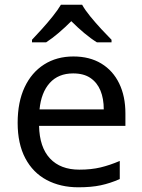

<svg xmlns="http://www.w3.org/2000/svg" viewBox="-20 -786 604 816"><path d="M292 -546Q361 -546 410.5 -516Q460 -486 486.5 -431.5Q513 -377 513 -304V-251H146Q148 -160 192.5 -112.5Q237 -65 317 -65Q368 -65 407.5 -74.5Q447 -84 489 -102V-25Q448 -7 408 1.5Q368 10 313 10Q237 10 178.5 -21Q120 -52 87.5 -113.5Q55 -175 55 -264Q55 -352 84.5 -415Q114 -478 167.5 -512Q221 -546 292 -546ZM291 -474Q228 -474 191.5 -433.5Q155 -393 148 -321H421Q421 -367 407 -401Q393 -435 364.5 -454.5Q336 -474 291 -474ZM329 -766Q341 -744 363.5 -716.5Q386 -689 410.5 -662.5Q435 -636 454 -617V-606H392Q366 -622 338 -645.5Q310 -669 283 -696Q256 -669 229 -646Q202 -623 176 -606H116V-617Q135 -637 158.5 -663Q182 -689 204 -716.5Q226 -744 239 -766Z"/></svg>

Font: Noto Sans Ambassadori
Style: Regular
Weight: 400
Designer: Monotype Design Team
Foundry: Monotype Imaging Inc.
Version: Version 2.013